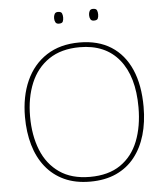

<svg xmlns="http://www.w3.org/2000/svg" viewBox="-60 -948 873 1011"><g transform="rotate(-5 377.0 -442.5)"><path d="M690 -358Q690 -277 670.5 -210Q651 -143 612 -93.5Q573 -44 514 -17Q455 10 376 10Q298 10 239.5 -17Q181 -44 141.5 -93.5Q102 -143 82.5 -210.5Q63 -278 63 -359Q63 -467 100 -549.5Q137 -632 208.5 -678.5Q280 -725 382 -725Q481 -725 549.5 -681.5Q618 -638 654 -556Q690 -474 690 -358ZM90 -359Q90 -259 121 -181.5Q152 -104 216 -59.5Q280 -15 377 -15Q475 -15 538.5 -58.5Q602 -102 632.5 -179.5Q663 -257 663 -358Q663 -521 590 -610.5Q517 -700 382 -700Q284 -700 219 -656Q154 -612 122 -535Q90 -458 90 -359ZM261 -864Q261 -876 266 -885.5Q271 -895 284 -895Q301 -895 305 -885.5Q309 -876 309 -864Q309 -851 305 -842Q301 -833 284 -833Q271 -833 266 -842Q261 -851 261 -864ZM446 -864Q446 -876 451 -885.5Q456 -895 469 -895Q486 -895 490 -885.5Q494 -876 494 -864Q494 -851 490 -842Q486 -833 469 -833Q456 -833 451 -842Q446 -851 446 -864Z"/></g></svg>

Font: Noto Sans Armenian Thin
Style: Regular
Weight: 250
Version: Version 2.007